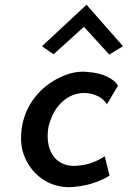

<svg xmlns="http://www.w3.org/2000/svg" viewBox="-20 -787 539 810"><path d="M157 -592 206 -558 334 -674 441 -557 499 -592 345 -767ZM183 -242C184 -254 188 -265 192 -277C210 -333 253 -381 309 -392C361 -402 410 -382 431 -347L478 -426C464 -450 419 -480 349 -483H348C337 -485 326 -485 315 -484C287 -482 261 -474 234 -461C152 -423 84 -345 71 -241C67 -207 68 -177 76 -148C100 -65 169 -4 256 2C266 3 275 3 285 2C359 -2 416 -30 442 -46L422 -128L419 -126C396 -111 360 -93 317 -89C225 -75 170 -139 183 -242Z"/></svg>

Font: Bluebird
Style: LiNrwObl
Weight: 300
Designer: Jasper
Foundry: Cannot Into Space Fonts
Version: Version 0.98